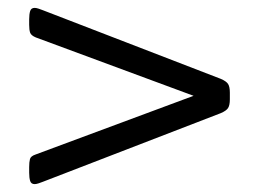

<svg xmlns="http://www.w3.org/2000/svg" viewBox="-20 -470 656 487"><path d="M68 -3Q59 -3 56.5 -11Q54 -19 54 -32V-46Q54 -59 56 -66.5Q58 -74 70 -78L471 -227L71 -375Q59 -380 56.5 -387Q54 -394 54 -407V-421Q54 -434 56.5 -442Q59 -450 68 -450Q72 -450 78 -448Q84 -446 89 -444L540 -270Q554 -264 558.5 -257Q563 -250 563 -235V-218Q563 -203 558.5 -196Q554 -189 540 -183L89 -9Q84 -7 78 -5Q72 -3 68 -3Z"/></svg>

Font: Asap Semi Expanded
Style: Regular
Weight: 400
Width: 6
Designer: Pablo Cosgaya
Foundry: Omnibus-Type
Version: Version 3.001; ttfautohint (v1.8.4.7-5d5b)